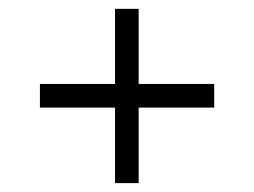

<svg xmlns="http://www.w3.org/2000/svg" viewBox="-20 -412 572 432"><path d="M292 -392.1V-223.1H461.9V-169.9H292V0H238.8V-169.9H69.8V-223.1H238.8V-392.1Z"/></svg>

Font: Arapey-Regular
Style: Regular
Weight: 400
Designer: Eduardo Rodriguez Tunni
Foundry: Eduardo Rodriguez Tunni
Version: Version 1.002